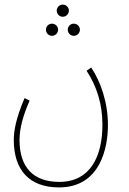

<svg xmlns="http://www.w3.org/2000/svg" viewBox="-20 -586 560 836"><path d="M253 -513C268 -513 280 -525 280 -540C280 -554 268 -566 253 -566C239 -566 227 -554 227 -540C227 -525 239 -513 253 -513ZM206 -430C221 -430 233 -442 233 -457C233 -471 221 -483 206 -483C192 -483 180 -471 180 -457C180 -442 192 -430 206 -430ZM301 -430C316 -430 328 -442 328 -457C328 -471 316 -483 301 -483C287 -483 275 -471 275 -457C275 -442 287 -430 301 -430ZM40 23C40 155 108 230 237 230C418 230 450 55 450 -41C450 -141 418 -231 377 -292L357 -278C402 -209 426 -132 426 -43C426 94 374 206 238 206C125 206 65 142 65 24C65 -29 81 -84 109 -148L87 -159C49 -70 40 -15 40 23Z"/></svg>

Font: Noto Sans Arabic UI XCn Th
Style: Regular
Weight: 100
Width: 2
Designer: Monotype Design Team, Nadine Chahine and Nizar Qandah
Foundry: Monotype Imaging Inc.
Version: Version 2.010